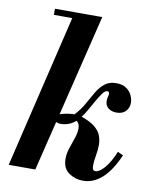

<svg xmlns="http://www.w3.org/2000/svg" viewBox="-86 -818 709 895"><g transform="rotate(10 269.0 -370.5)"><path d="M15 0 195 -754H325L141 0ZM368 13Q331 13 301 -8Q271 -29 271 -74Q271 -100 280 -126Q289 -152 297.5 -177Q306 -202 306 -224Q306 -247 291 -257Q275 -243 257 -236.5Q239 -230 220 -230Q212 -230 206 -232Q200 -234 193 -237L201 -271Q219 -278 239.5 -281.5Q260 -285 276 -285Q301 -311 318 -341.5Q335 -372 351 -399.5Q367 -427 388.5 -444.5Q410 -462 443 -462Q473 -462 491.5 -449Q510 -436 518 -417.5Q526 -399 526 -383Q526 -360 511 -343.5Q496 -327 467 -327Q444 -327 428.5 -339Q413 -351 413 -374Q413 -385 415.5 -393Q418 -401 418 -406Q418 -412 415.5 -415Q413 -418 409 -418Q398 -418 386 -401.5Q374 -385 360.5 -361.5Q347 -338 334.5 -315.5Q322 -293 311 -280Q354 -265 376 -246.5Q398 -228 405.5 -207Q413 -186 413 -165Q413 -140 408 -113Q403 -86 403 -66Q403 -51 407 -46Q411 -41 418 -41Q436 -41 460 -68Q484 -95 506 -148L532 -136Q499 -60 458 -23.5Q417 13 368 13ZM101 -725V-754H313V-725Z"/></g></svg>

Font: Libre Bodoni SemiBold
Style: Italic
Weight: 600
Italic angle: -13°
Version: Version 2.003